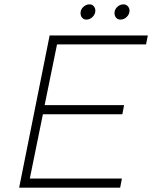

<svg xmlns="http://www.w3.org/2000/svg" viewBox="-20 -862 699 882"><path d="M651 -658H242L185 -379H550L542 -337H177L117 -42H540L532 0H68L208 -699H659ZM418 -813Q418 -797 405.5 -784.5Q393 -772 377 -772Q365 -772 357.5 -780.5Q350 -789 350 -802Q350 -818 362.5 -830Q375 -842 391 -842Q403 -842 410.5 -833.5Q418 -825 418 -813ZM575 -813Q575 -797 562.5 -784.5Q550 -772 533 -772Q521 -772 513.5 -780.5Q506 -789 506 -802Q506 -818 518.5 -830Q531 -842 547 -842Q559 -842 567 -833.5Q575 -825 575 -813Z"/></svg>

Font: Gontserrat ExtraLight
Style: Italic
Weight: 275
Italic angle: -11.3°
Designer: Julieta Ulanovsky
Foundry: Julieta Ulanovsky
Version: Version 6.001